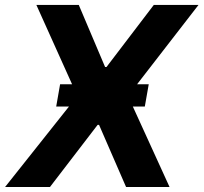

<svg xmlns="http://www.w3.org/2000/svg" viewBox="-37 -747 813 767"><path d="M277.7 -727.3 382.8 -479.4H388.5L577.4 -727.3H756L474.4 -363.6L640.3 0H466.6L358.7 -248.2H353L162.6 0H-16.7L272 -363.6L108.3 -727.3ZM187.5 -321.4 203.1 -410.5H557.2L541.5 -321.4Z"/></svg>

Font: Inter UI
Style: Bold Italic
Weight: 700
Italic angle: 9.39999°
Designer: Rasmus Andersson
Foundry: rsms
Version: 3.2;8d6f07862